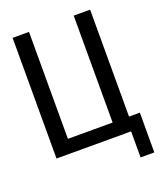

<svg xmlns="http://www.w3.org/2000/svg" viewBox="-159 -831 920 1090"><g transform="rotate(-20 301.0 -286.0)"><path d="M582.5 157.2V-83H517.1V-729H418V-83H147.9V-729H48.8V0H499.5V157.2Z"/></g></svg>

Font: Hack Dev
Style: Regular
Weight: 400
Designer: Christopher Simpkins
Foundry: Christopher Simpkins
Version: Version 2.0315